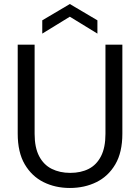

<svg xmlns="http://www.w3.org/2000/svg" viewBox="-20 -922 696 954"><path d="M327 12Q255 12 196.5 -17Q138 -46 103 -105.5Q68 -165 68 -258V-700H152V-257Q152 -189 174.5 -146Q197 -103 237 -83Q277 -63 329 -63Q382 -63 421 -83Q460 -103 482 -146Q504 -189 504 -257V-700H588V-258Q588 -165 553 -105.5Q518 -46 459 -17Q400 12 327 12ZM190 -755V-821L327 -902L464 -821V-755L327 -839Z"/></svg>

Font: DM Sans 20pt
Style: Regular
Weight: 400
Version: Version 4.004;gftools[0.9.30]